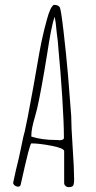

<svg xmlns="http://www.w3.org/2000/svg" viewBox="-20 -770 393 790"><path d="M244 -17V-148Q244 -160 193 -170Q142 -180 109 -180Q107 -180 102.5 -165Q98 -150 96 -143Q83 -91 70 -32L65 -10Q63 -2 55 -2Q47 -2 40.5 -7Q34 -12 34 -19L35 -21V-22L46 -72Q58 -119 67 -164Q77 -215 82 -230Q90 -263 114 -395L120 -428Q146 -582 156 -622Q161 -646 174 -693Q179 -713 188 -733Q197 -750 203 -750Q219 -750 226 -740Q231 -731 241.5 -641Q252 -551 260 -459L273 -293Q273 -250 279 -163Q285 -75 285 -32V-28Q285 -17 282 -8Q278 0 263 0Q255 0 249.5 -5Q244 -10 244 -17ZM243 -203Q243 -265 236 -372.5Q229 -480 221 -562Q219 -597 213 -639L209 -678Q209 -677 207 -689L205 -701Q197 -679 189.5 -640Q182 -601 174 -548Q150 -399 133 -324L124 -290Q109 -240 109 -214V-208Q153 -194 210 -194H216Q219 -193 223 -193Q243 -193 243 -203Z"/></svg>

Font: Amatic SC
Style: Regular
Weight: 400
Designer: Multiple Designers
Foundry: Vernon Adams
Version: Version 2.505